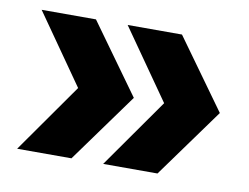

<svg xmlns="http://www.w3.org/2000/svg" viewBox="-53 -590 704 543"><g transform="rotate(10 298.5 -318.5)"><path d="M273 -119 413 -318 273 -518H429L573 -318L429 -119ZM26 -119 166 -318 26 -518H182L326 -318L182 -119Z"/></g></svg>

Font: MuseoModerno Black
Style: Regular
Weight: 900
Designer: Pablo Cosgaya, Héctor Gatti, Marcela Romero, and the Authors of The MuseoModerno Project.
Foundry: Omnibus-Type Team
Version: Version 1.001